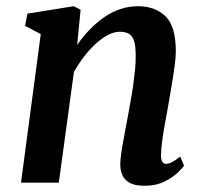

<svg xmlns="http://www.w3.org/2000/svg" viewBox="-20 -587 652 617"><path d="M228 -442.5Q246 -469 267.8 -491.5Q289.5 -514 314.2 -531.2Q339 -548.5 366.5 -557.8Q394 -567 423.5 -567Q478 -567 511.5 -535Q545 -503 545 -421.5Q545 -403 540.8 -372Q536.5 -341 530.8 -307.5Q525 -274 520.5 -247Q516 -222 510.8 -193.8Q505.5 -165.5 501.8 -138.5Q498 -111.5 497.5 -91Q497 -73.5 501.8 -67Q506.5 -60.5 513 -60.5Q522 -60.5 532.5 -65.8Q543 -71 559 -84L571.5 -54.5Q567.5 -48 551 -32.2Q534.5 -16.5 507.8 -3.2Q481 10 444.5 10Q413.5 10 396.2 0.2Q379 -9.5 372.5 -25.8Q366 -42 366.5 -61.5Q367 -75 369.5 -93.5Q372 -112 376 -133.2Q380 -154.5 384 -176.5Q388 -198.5 392 -219Q395.5 -239.5 400 -263.8Q404.5 -288 408 -313.2Q411.5 -338.5 414 -363Q416.5 -387.5 416 -409.5Q416 -439 410.8 -455.5Q405.5 -472 394.2 -478.5Q383 -485 365 -485Q347 -485 327.2 -474.8Q307.5 -464.5 287.8 -446.5Q268 -428.5 250 -405Q232 -381.5 217.5 -355.5L169 0H47.5L111 -477.5L60.5 -504L68 -543L216.5 -567L239 -556Z"/></svg>

Font: Merriweather 20pt SemiBold
Style: Italic
Weight: 600
Italic angle: -7.8°
Version: Version 2.101